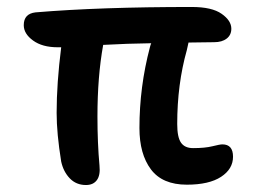

<svg xmlns="http://www.w3.org/2000/svg" viewBox="-20 -486 740 556"><path d="M229 49.8Q200.7 49.8 182.1 30.5Q163.6 11.2 157.2 -18.1Q144 -99.6 144 -159.2Q144 -244.6 157.2 -349.1H147Q102.5 -349.1 75.7 -368.7Q48.8 -388.2 48.8 -413.1Q48.8 -446.3 83 -450.2Q269.5 -465.8 535.2 -465.8Q593.8 -465.8 621.8 -446Q649.9 -426.3 649.9 -402.8Q649.9 -384.8 636.5 -374.3Q623 -363.8 600.1 -363.8Q586.9 -363.8 562 -363.3Q537.1 -362.8 525.9 -362.8Q524.9 -356.9 521 -340.8Q493.2 -242.2 493.2 -127Q493.2 -88.4 504.2 -72.8Q515.1 -57.1 539.1 -57.1Q573.7 -57.1 595.2 -62.5Q616.7 -67.9 624 -67.9Q654.8 -67.9 654.8 -32.2Q654.8 3.4 620.1 26.1Q585.4 48.8 521 48.8Q450.2 48.8 417 4.4Q383.8 -40 383.8 -115.2Q383.8 -234.4 414.1 -349.1Q416 -356.9 418 -360.8Q349.1 -359.9 278.8 -356Q262.2 -264.2 262.2 -148.9Q262.2 -71.3 268.1 -6.8Q271 21.5 260.5 35.6Q250 49.8 229 49.8Z"/></svg>

Font: Shantell Sans Irregular Bouncy
Style: Regular
Weight: 500
Designer: Stephen Nixon, Anya Danilova, Shantell Martin
Foundry: Arrow Type
Version: Version 1.006;[9816181b4]